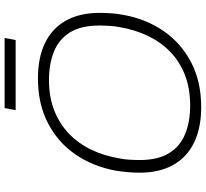

<svg xmlns="http://www.w3.org/2000/svg" viewBox="-50 -833 895 835"><g transform="rotate(-90 397.5 -415.5)"><path d="M349 12Q259 12 195 -19Q131 -50 97.5 -110Q64 -170 64 -256Q64 -284 66.5 -310Q69 -336 73 -361Q92 -461 144.5 -536.5Q197 -612 280.5 -655Q364 -698 474 -698Q565 -698 628.5 -667Q692 -636 725.5 -576Q759 -516 759 -430Q759 -403 757 -377Q755 -351 750 -325Q732 -226 679 -150Q626 -74 542.5 -31Q459 12 349 12ZM356 -36Q431 -36 489.5 -59Q548 -82 590.5 -123.5Q633 -165 659.5 -221Q686 -277 697 -343Q699 -354 700.5 -364.5Q702 -375 702.5 -386Q703 -397 703.5 -408Q704 -419 704 -430Q704 -510 674.5 -558Q645 -606 591.5 -628Q538 -650 467 -650Q393 -650 334.5 -627Q276 -604 233 -562.5Q190 -521 163.5 -465Q137 -409 126 -343Q124 -333 122.5 -322Q121 -311 120.5 -300Q120 -289 119.5 -278Q119 -267 119 -256Q119 -177 148.5 -128.5Q178 -80 231.5 -58Q285 -36 356 -36ZM336 -795 345 -843H650L641 -795Z"/></g></svg>

Font: Archivo SemiBold Thin
Style: Italic
Weight: 250
Italic angle: -10°
Version: Version 2.001